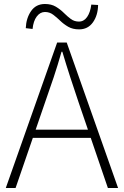

<svg xmlns="http://www.w3.org/2000/svg" viewBox="-20 -941 621 961"><path d="M9 0 266 -728H314L571 0H520L373 -430Q351 -495 331.5 -555Q312 -615 292 -682H288Q269 -615 249 -555Q229 -495 206 -430L58 0ZM125 -251V-292H452V-251ZM376 -794Q344 -794 321.5 -807Q299 -820 281.5 -837Q264 -854 246 -867.5Q228 -881 205 -881Q181 -881 164 -858.5Q147 -836 143 -796L109 -800Q111 -850 135.5 -885.5Q160 -921 205 -921Q237 -921 259.5 -907.5Q282 -894 299.5 -876.5Q317 -859 334.5 -846Q352 -833 375 -833Q400 -833 416 -856Q432 -879 437 -918L471 -916Q470 -864 445 -829Q420 -794 376 -794Z"/></svg>

Font: Noto Sans JP ExtraLight
Style: Regular
Weight: 250
Designer: Ryoko NISHIZUKA  (kana, bopomofo & ideographs); Paul D. Hunt (Latin, Greek & Cyrillic); Sandoll Communications , Soo-you
Foundry: Adobe
Version: Version 2.004-H2;hotconv 1.0.118;makeotfexe 2.5.65603